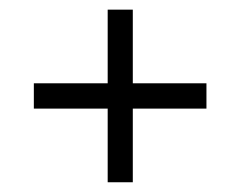

<svg xmlns="http://www.w3.org/2000/svg" viewBox="-20 -538 496 396"><path d="M253.9 -366.2H405.8V-314H253.9V-162.1H202.1V-314H49.8V-366.2H202.1V-518.1H253.9Z"/></svg>

Font: Margherita Semibold
Style: Regular
Weight: 600
Designer: James Puckett
Foundry: Dunwich Type Founders
Version: Version 1.008;hotconv 1.0.109;makeotfexe 2.5.65596